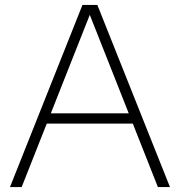

<svg xmlns="http://www.w3.org/2000/svg" viewBox="-20 -760 730 780"><path d="M20.5 0 315 -740H375.5L670.5 0H621.5L338.5 -715.5H351L68 0ZM155.5 -258 168 -299.5H522.5L535 -258Z"/></svg>

Font: Encode Sans SemiExpanded ExtraLight
Style: Regular
Weight: 250
Width: 6
Designer: Multiple Designers
Foundry: Impallari Type
Version: Version 3.002